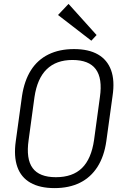

<svg xmlns="http://www.w3.org/2000/svg" viewBox="-20 -959 637 986"><path d="M260 7Q185 7 136.5 -20.5Q88 -48 69 -102Q50 -156 61 -234L93 -466Q105 -545 139 -598.5Q173 -652 229 -679.5Q285 -707 360 -707Q435 -707 483 -679.5Q531 -652 550.5 -598.5Q570 -545 558 -466L526 -234Q515 -156 480.5 -102Q446 -48 390.5 -20.5Q335 7 260 7ZM267 -49Q353 -49 401 -96Q449 -143 463 -240L493 -460Q507 -556 472 -603.5Q437 -651 352 -651Q269 -651 220 -603.5Q171 -556 157 -460L127 -240Q113 -143 147.5 -96Q182 -49 267 -49ZM476 -779 449 -750 278 -882 332 -939Z"/></svg>

Font: Pathway Extreme SemiCondensed ExtraLight
Style: Italic
Weight: 250
Width: 4
Italic angle: -8°
Version: Version 1.001;gftools[0.9.26]